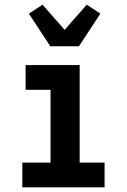

<svg xmlns="http://www.w3.org/2000/svg" viewBox="-20 -797 540 817"><path d="M75 0V-105H195V-415H89V-520H319V-105H425V0ZM194 -600 103 -739 161 -777 255 -670 349 -777 407 -739 316 -600Z"/></svg>

Font: Iosevka Extrabold
Style: Regular
Weight: 800
Monospace: yes
Designer: Belleve Invis
Foundry: Belleve Invis
Version: Version 32.5.0; ttfautohint (v1.8.4)